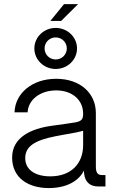

<svg xmlns="http://www.w3.org/2000/svg" viewBox="-20 -909 556 936"><path d="M217.3 7.8C312 7.8 367.2 -32.2 388.7 -77.1L390.1 -62.5C394.5 -21.5 418.9 0 459 0H494.1V-55.7H476.6C455.6 -55.7 447.3 -67.9 447.3 -97.2V-357.4C447.3 -456.5 369.1 -524.9 253.9 -524.9C137.2 -524.9 53.7 -454.6 50.8 -361.3H114.7C117.2 -421.9 174.8 -468.3 253.9 -468.3C333 -468.3 385.3 -420.9 385.3 -355C385.3 -326.2 376.5 -318.4 348.1 -312.5C316.9 -307.6 280.8 -302.2 232.9 -295.9C131.8 -282.2 39.1 -239.7 39.1 -141.1C39.1 -41 118.7 7.8 217.3 7.8ZM225.1 -49.3C153.3 -49.3 103 -80.1 103 -138.2C103 -195.8 150.4 -225.1 249.5 -244.6C307.1 -256.3 348.6 -260.7 385.3 -271.5V-201.7C385.3 -112.3 327.6 -49.3 225.1 -49.3ZM251.5 -572.8C309.1 -572.8 355.5 -617.7 355.5 -672.9C355.5 -728 309.1 -772.9 251.5 -772.9C193.8 -772.9 147.5 -728 147.5 -672.9C147.5 -617.7 193.8 -572.8 251.5 -572.8ZM251.5 -619.1C221.2 -619.1 197.3 -643.1 197.3 -672.9C197.3 -702.6 221.2 -726.6 251.5 -726.6C281.7 -726.6 305.7 -702.6 305.7 -672.9C305.7 -643.1 281.7 -619.1 251.5 -619.1ZM225.6 -807.1H278.3L360.4 -888.7H292Z"/></svg>

Font: Raveo Display Display Light
Style: Regular
Weight: 300
Designer: Jakub Foglar, Rasmus Andersson (Inter)
Foundry: Jakubfoglar.com
Version: Version 1.100;Glyphs 3.2.3 (3260)